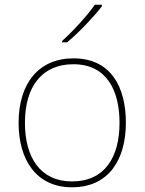

<svg xmlns="http://www.w3.org/2000/svg" viewBox="-20 -786 615 816"><path d="M413 -759V-766H383C354 -723 289 -652 244 -612V-606H265C318 -650 378 -714 413 -759ZM515 -264C515 -417 451 -538 292 -538C145 -538 59 -432 59 -264C59 -107 134 10 286 10C443 10 515 -109 515 -264ZM86 -264C86 -420 160 -513 292 -513C433 -513 488 -402 488 -264C488 -119 426 -15 286 -15C151 -15 86 -117 86 -264Z"/></svg>

Font: Noto Sans Gurmukhi Thin
Style: Regular
Weight: 100
Designer: Jelle Bosma - Monotype Design Team
Foundry: Monotype Imaging Inc.
Version: Version 2.004